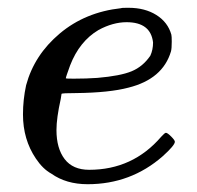

<svg xmlns="http://www.w3.org/2000/svg" viewBox="-20 -462 506 493"><path d="M406 -121Q410 -121 419.5 -111.5Q429 -102 429 -98Q429 -89 398 -61Q316 11 205 11Q150 11 112 -16Q90 -28 72 -55Q39 -104 39 -168Q39 -206 47 -243Q68 -321 133.5 -376Q199 -431 291 -441Q292 -442 307 -442H310Q352 -442 381.5 -423.5Q411 -405 420 -373Q421 -369 421 -355Q421 -337 419 -330Q398 -259 310 -237Q261 -224 176 -223Q139 -223 138 -221Q138 -220 136 -208Q125 -159 125 -128Q125 -81 146 -53.5Q167 -26 209 -26Q321 -26 394 -111Q403 -121 406 -121ZM373 -353Q367 -405 305 -405Q270 -405 233 -385Q184 -356 160 -294Q149 -264 149 -261Q149 -260 169 -260Q202 -260 230 -262Q289 -267 318 -279Q347 -291 366 -319Q373 -334 373 -353Z"/></svg>

Font: MathJax_Math
Style: Italic
Weight: 400
Version: Version 1.1